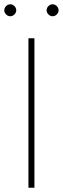

<svg xmlns="http://www.w3.org/2000/svg" viewBox="-53 -878 294 898"><path d="M-33 -830Q-33 -841 -24.5 -849.5Q-16 -858 -5 -858Q6 -858 14.5 -849.5Q23 -841 23 -830Q23 -819 14.5 -810.5Q6 -802 -5 -802Q-16 -802 -24.5 -810.5Q-33 -819 -33 -830ZM165 -830Q165 -841 173.5 -849.5Q182 -858 193 -858Q204 -858 212.5 -849.5Q221 -841 221 -830Q221 -819 212.5 -810.5Q204 -802 193 -802Q182 -802 173.5 -810.5Q165 -819 165 -830ZM80 -699H108V0H80Z"/></svg>

Font: Prompt Thin
Style: Regular
Weight: 250
Designer: Katatrad Team
Foundry: CadsonDemak
Version: Version 1.001